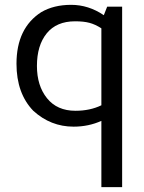

<svg xmlns="http://www.w3.org/2000/svg" viewBox="-20 -506 590 786"><path d="M116.2 -52.5Q47.5 -123.8 47.5 -245Q47.5 -391.2 148.8 -456.2Q200 -486.2 271.2 -486.2Q342.5 -486.2 405 -443.8L418.8 -478.8H480V260H395V-11.2Q342.5 12.5 281.2 12.5Q187.5 12.5 116.2 -52.5ZM287.5 -418.8Q211.2 -418.8 171.2 -369.4Q131.2 -320 131.2 -236.2Q131.2 -155 172.5 -103.8Q213.8 -52.5 288.8 -52.5Q348.8 -52.5 395 -75V-390Q370 -406.2 346.2 -412.5Q322.5 -418.8 287.5 -418.8Z"/></svg>

Font: Cambay
Style: Regular
Weight: 400
Designer: Pooja Saxena
Foundry: Pooja Saxena
Version: Version 1.181;PS 001.181;hotconv 1.0.70;makeotf.lib2.5.58329